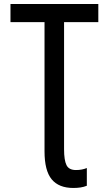

<svg xmlns="http://www.w3.org/2000/svg" viewBox="-20 -734 540 953"><path d="M344 199Q272 199 236.5 156Q201 113 201 17V-624H32V-714H468V-624H298V7Q298 61 310 85.5Q322 110 357 110Q372 110 385.5 107.5Q399 105 411 100V188Q396 194 379.5 196.5Q363 199 344 199Z"/></svg>

Font: Noto Sans Mono ExtraCondensed Medium
Style: Regular
Weight: 500
Width: 2
Designer: Monotype Design Team
Foundry: Monotype Imaging Inc.
Version: Version 2.014